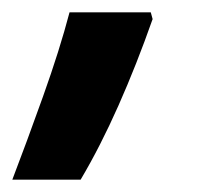

<svg xmlns="http://www.w3.org/2000/svg" viewBox="-75 -156 337 312"><path d="M56 136Q88 82 117.5 15.5Q147 -51 173 -125L170 -136H38Q22 -75 -5 0.5Q-32 76 -55 136Z"/></svg>

Font: Noto Sans UI Condensed ExtraBold
Style: Italic
Weight: 800
Width: 3
Designer: Monotype Design Team
Foundry: Monotype Imaging Inc.
Version: 1.001